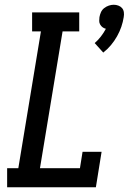

<svg xmlns="http://www.w3.org/2000/svg" viewBox="-20 -787 541 807"><path d="M414 -566 378 -606Q392 -618 404 -633.5Q416 -649 425 -666Q417 -668 411 -672.5Q405 -677 401 -684Q397 -691 397 -699Q397 -707 398 -715Q400 -726 404.5 -736Q409 -746 418 -753Q427 -760 437.5 -763.5Q448 -767 458 -767Q468 -767 477.5 -763.5Q487 -760 493 -753Q499 -746 500.5 -736Q502 -726 500 -715Q497 -695 490 -674.5Q483 -654 472 -634.5Q461 -615 446.5 -597.5Q432 -580 414 -566ZM10 0V-80H57L152 -655H115V-735H313V-655H243L148 -80H316L327 -149H407L383 0Z"/></svg>

Font: Iosevka Curly Slab Medium
Style: Italic
Weight: 500
Italic angle: -9°
Monospace: yes
Designer: Belleve Invis
Foundry: Belleve Invis
Version: Version 22.1.2; ttfautohint (v1.8.4)